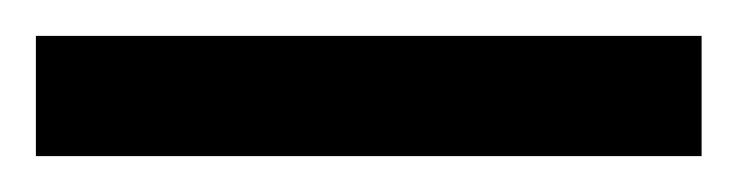

<svg xmlns="http://www.w3.org/2000/svg" viewBox="-21 70 411 107"><path d="M-1 90H370V157H-1Z"/></svg>

Font: Noto Sans Bengali SemiCondensed
Style: Bold
Weight: 700
Width: 4
Designer: Jelle Bosma - Monotype Design Team
Foundry: Monotype Imaging Inc.
Version: Version 2.003